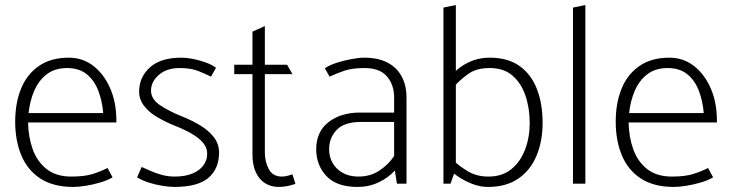

<svg xmlns="http://www.w3.org/2000/svg" viewBox="-20 -726 2894 759"><path d="M440 -242V-250Q440 -321 415.5 -377Q391 -433 349 -465.5Q307 -498 252 -498Q181 -498 133.5 -465Q86 -432 63 -375Q40 -318 40 -245Q40 -170 64.5 -111.5Q89 -53 140 -20Q191 13 270 13Q290 13 318.5 8.5Q347 4 376 -4.5Q405 -13 425 -25L405 -62Q380 -49 347.5 -38.5Q315 -28 262 -28Q202 -28 164.5 -57.5Q127 -87 109.5 -135.5Q92 -184 91 -242ZM93 -279Q98 -327 115.5 -367.5Q133 -408 165 -432.5Q197 -457 245 -457Q293 -457 323 -432.5Q353 -408 368.5 -367.5Q384 -327 388 -279Z M522 -25Q541 -13 567.5 -4.5Q594 4 621.5 8.5Q649 13 669 13Q762 13 804 -23Q846 -59 846 -123Q846 -157 825.5 -183.5Q805 -210 772 -230Q739 -250 699 -266Q649 -286 613 -310Q577 -334 577 -368Q577 -403 608 -430Q639 -457 690 -457Q735 -457 764.5 -445Q794 -433 814 -423L834 -458Q818 -470 793.5 -479Q769 -488 743.5 -493Q718 -498 697 -498Q615 -498 572.5 -459.5Q530 -421 530 -364Q530 -333 549.5 -307.5Q569 -282 601.5 -263Q634 -244 671 -229Q707 -215 736 -198.5Q765 -182 782 -162.5Q799 -143 799 -119Q799 -92 783.5 -71.5Q768 -51 739.5 -39.5Q711 -28 671 -28Q646 -28 622.5 -34Q599 -40 578.5 -49Q558 -58 540 -66Z M1115 -470H1027V-623L978 -601V-470H906V-433H978V-116Q978 -74 991 -45.5Q1004 -17 1027.5 -2Q1051 13 1082 13Q1095 13 1107.5 11Q1120 9 1130.5 6Q1141 3 1148 1L1136 -37Q1131 -35 1118.5 -31.5Q1106 -28 1095 -28Q1058 -28 1042.5 -57.5Q1027 -87 1027 -123V-433H1136Z M1281 -136Q1281 -181 1311 -212.5Q1341 -244 1407 -244H1538V-109Q1515 -75 1479.5 -51.5Q1444 -28 1397 -28Q1361 -28 1335 -42.5Q1309 -57 1295 -81.5Q1281 -106 1281 -136ZM1283 -423Q1313 -437 1343 -447Q1373 -457 1422 -457Q1481 -457 1509.5 -424Q1538 -391 1538 -341V-281H1403Q1327 -281 1278.5 -243Q1230 -205 1230 -136Q1230 -73 1270.5 -30Q1311 13 1393 13Q1439 13 1477.5 -5.5Q1516 -24 1541 -52L1549 0H1587V-340Q1587 -388 1568 -423.5Q1549 -459 1512 -478.5Q1475 -498 1419 -498Q1399 -498 1369.5 -492.5Q1340 -487 1311.5 -478Q1283 -469 1264 -456Z M1761 0 1782 -59V-706L1733 -696V0ZM1777 -386Q1803 -415 1834.5 -436Q1866 -457 1916 -457Q1971 -457 2005.5 -427.5Q2040 -398 2057 -348.5Q2074 -299 2074 -239Q2074 -183 2055.5 -134.5Q2037 -86 2001 -57Q1965 -28 1911 -28Q1865 -28 1831 -48Q1797 -68 1772 -92L1752 -59Q1766 -45 1791 -28Q1816 -11 1847 1Q1878 13 1909 13Q1981 13 2029 -20Q2077 -53 2101 -110.5Q2125 -168 2125 -240Q2125 -316 2102.5 -374Q2080 -432 2034 -465Q1988 -498 1916 -498Q1883 -498 1854.5 -488.5Q1826 -479 1801.5 -461.5Q1777 -444 1757 -420Z M2294 0V-706L2245 -696V0Z M2814 -242V-250Q2814 -321 2789.5 -377Q2765 -433 2723 -465.5Q2681 -498 2626 -498Q2555 -498 2507.5 -465Q2460 -432 2437 -375Q2414 -318 2414 -245Q2414 -170 2438.5 -111.5Q2463 -53 2514 -20Q2565 13 2644 13Q2664 13 2692.5 8.5Q2721 4 2750 -4.5Q2779 -13 2799 -25L2779 -62Q2754 -49 2721.5 -38.5Q2689 -28 2636 -28Q2576 -28 2538.5 -57.5Q2501 -87 2483.5 -135.5Q2466 -184 2465 -242ZM2467 -279Q2472 -327 2489.5 -367.5Q2507 -408 2539 -432.5Q2571 -457 2619 -457Q2667 -457 2697 -432.5Q2727 -408 2742.5 -367.5Q2758 -327 2762 -279Z"/></svg>

Font: Catamaran Thin
Style: Regular
Weight: 100
Designer: Pria Ravichandran
Version: Version 2.000